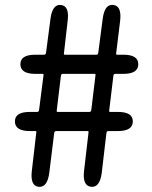

<svg xmlns="http://www.w3.org/2000/svg" viewBox="-20 -751 610 772"><path d="M135 0Q101 -4 108 -64L126 -219Q127 -224 122 -224H100Q40 -224 40 -263Q40 -301 100 -301H129Q136 -301 137 -308L155 -449Q156 -454 151 -454H122Q62 -454 62 -493Q62 -531 122 -531H157Q164 -531 165 -538L183 -676Q191 -735 225 -731Q260 -727 252 -667L237 -536Q236 -531 241 -531H367Q374 -531 375 -538L393 -676Q401 -736 436 -731Q470 -727 463 -667L447 -536Q446 -531 451 -531H476Q536 -531 536 -493Q536 -454 476 -454H444Q437 -454 436 -447L419 -306Q418 -301 423 -301H454Q514 -301 514 -263Q514 -224 454 -224H416Q409 -224 408 -217L389 -55Q381 4 346 0Q311 -4 318 -64L336 -219Q337 -224 332 -224H206Q199 -224 198 -217L178 -55Q170 4 135 0ZM208 -306Q207 -301 212 -301H339Q346 -301 347 -308L364 -449Q365 -454 360 -454H233Q226 -454 225 -447Z"/></svg>

Font: Resource Han Rounded KR Medium
Style: Regular
Weight: 500
Designer: Cyano Hao (round all glyphs); Ryoko NISHIZUKA 西塚涼子 (kana, bopomofo & ideographs); Paul D. Hunt (Latin, Greek & Cyrillic)
Foundry: Cyano Hao
Version: 0.990